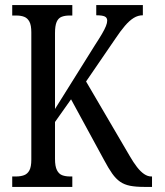

<svg xmlns="http://www.w3.org/2000/svg" viewBox="-20 -734 649 754"><path d="M28 0V-41H43Q61 -41 74.5 -46Q88 -51 95.5 -65Q103 -79 103 -107V-607Q103 -635 95.5 -649Q88 -663 75 -668Q62 -673 45 -673H28V-714H264V-673H252Q235 -673 222 -668Q209 -663 202.5 -648Q196 -633 196 -604V-306L353 -557Q370 -583 380.5 -601Q391 -619 396 -631.5Q401 -644 401 -653Q401 -665 391 -669.5Q381 -674 358 -674V-714H541V-674Q522 -674 505 -663.5Q488 -653 470.5 -632.5Q453 -612 433 -582L318 -414L489 -122Q504 -96 518 -78Q532 -60 546 -50.5Q560 -41 574 -41H577V0H546Q513 0 490.5 -4.5Q468 -9 451.5 -20.5Q435 -32 420.5 -52.5Q406 -73 389 -105L259 -344L196 -255V-110Q196 -81 203.5 -66Q211 -51 224 -46Q237 -41 255 -41H264V0Z"/></svg>

Font: Noto Serif ExtraCondensed
Style: Regular
Weight: 400
Width: 2
Designer: Monotype Design Team
Foundry: Monotype Imaging Inc.
Version: Version 2.013